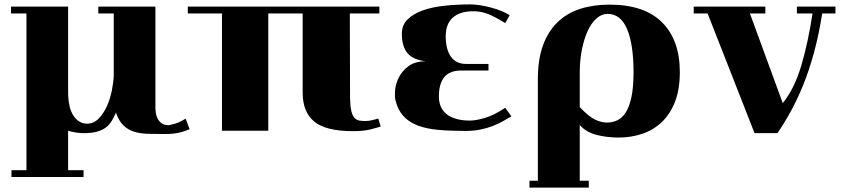

<svg xmlns="http://www.w3.org/2000/svg" viewBox="-20 -533 3824 871"><path d="M30 -472V-503H289V-118Q289 -44 313.5 -8Q338 28 375 28Q405 28 427.5 5Q450 -18 465 -51.5Q480 -85 487.5 -123Q495 -161 496 -191V-472H426V-503H685V-45Q685 -34 687 -20Q689 -6 695.5 6Q702 18 713.5 26.5Q725 35 744 35Q749 35 772.5 28.5Q796 22 822 5L840 53Q833 56 824 59.5Q815 63 802.5 66.5Q790 70 771.5 72.5Q753 75 726 75Q685 75 650.5 74Q616 73 588.5 64.5Q561 56 540 36Q519 16 506 -22Q496 2 484 20Q472 38 455 49Q438 60 415 65.5Q392 71 360 71Q325 71 289 60V239H359V270H32V239H100V-472Z M987 60V-472H832V-503H1701V-472H1567L1568 -85Q1569 -49 1574 -28.5Q1579 -8 1588.5 2Q1598 12 1610.5 14Q1623 16 1639 16Q1651 16 1666.5 12.5Q1682 9 1696 5L1707 41Q1692 46 1660.5 54Q1629 62 1582 62Q1458 62 1405.5 18.5Q1353 -25 1353 -113V-472H1197V60Z M2090 61Q2021 61 1967 56Q1913 51 1874 36Q1835 21 1810 -6.5Q1785 -34 1774 -78Q1770 -95 1772.5 -124.5Q1775 -154 1790 -183Q1805 -212 1834 -233.5Q1863 -255 1911 -255Q1853 -262 1828 -292.5Q1803 -323 1803 -380Q1803 -419 1828.5 -444.5Q1854 -470 1897 -485.5Q1940 -501 1996.5 -507Q2053 -513 2114 -513Q2135 -513 2159.5 -509Q2184 -505 2208.5 -498.5Q2233 -492 2255 -483Q2277 -474 2292 -464L2272 -428Q2226 -457 2194 -469.5Q2162 -482 2128 -482Q2067 -482 2034.5 -453.5Q2002 -425 2002 -368Q2002 -309 2025.5 -276Q2049 -243 2094 -243H2196V-213H2071Q2020 -213 1995.5 -183Q1971 -153 1971 -96Q1971 -42 2007.5 -14Q2044 14 2113 14Q2138 14 2179.5 2Q2221 -10 2272 -44L2300 -5Q2281 6 2259.5 18Q2238 30 2213 39.5Q2188 49 2158 55Q2128 61 2090 61Z M2420 287V-175Q2420 -263 2443 -326.5Q2466 -390 2508.5 -431.5Q2551 -473 2611 -492.5Q2671 -512 2745 -512Q2903 -512 2983.5 -431.5Q3064 -351 3064 -206Q3064 -127 3042 -71Q3020 -15 2982 21Q2944 57 2893.5 74Q2843 91 2786 91Q2734 91 2686.5 79Q2639 67 2610 34V287H2651V318H2382V287ZM2733 23Q2758 23 2780 13Q2802 3 2818.5 -22.5Q2835 -48 2844.5 -92.5Q2854 -137 2854 -206Q2854 -331 2825 -400.5Q2796 -470 2736 -470Q2709 -470 2685.5 -449Q2662 -428 2645.5 -391.5Q2629 -355 2619.5 -306.5Q2610 -258 2610 -202V-47Q2651 -4 2679.5 9.5Q2708 23 2733 23Z M3531 -65Q3584 -131 3615 -235.5Q3646 -340 3666 -472H3595V-503H3770V-472H3710Q3694 -372 3672 -292Q3650 -212 3623.5 -147Q3597 -82 3568 -29Q3539 24 3507 71H3403L3190 -472H3127V-503H3452V-472H3382Z"/></svg>

Font: Cafe24 ClassicType
Style: Regular
Weight: 400
Designer: Cafe24 thkim, hmlim, mnelim & 4IR
Foundry: Cafe24
Version: Version 1.000